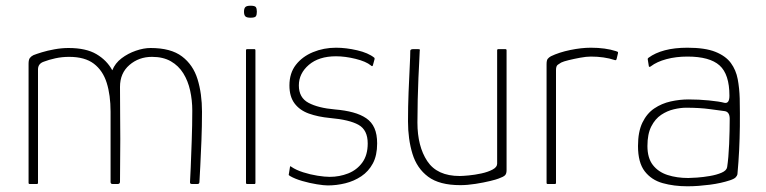

<svg xmlns="http://www.w3.org/2000/svg" viewBox="-20 -644 2682 672"><path d="M84 0Q80 0 80 -4V-421Q80 -435 84.5 -441Q89 -447 97 -451Q107 -455 126.5 -461Q146 -467 171 -471.5Q196 -476 220 -476Q281 -476 317.5 -454.5Q354 -433 373 -398Q383 -423 405.5 -440Q428 -457 455.5 -466.5Q483 -476 507 -476Q578 -476 617 -446.5Q656 -417 671.5 -366.5Q687 -316 687 -253Q687 -202 685 -151.5Q683 -101 681 -62.5Q679 -24 678 -7Q678 -3 676 -1.5Q674 0 671 0H652Q648 0 646.5 -1.5Q645 -3 645 -6Q646 -17 647.5 -57Q649 -97 651 -151Q653 -205 653 -257Q653 -293 645.5 -327Q638 -361 621.5 -387.5Q605 -414 578 -429.5Q551 -445 512 -445Q466 -445 433 -416.5Q400 -388 400 -340Q400 -281 400.5 -237Q401 -193 401 -157Q401 -121 400.5 -85.5Q400 -50 400 -8Q400 0 392 0H374Q367 0 367 -7V-253Q367 -311 353.5 -354Q340 -397 308.5 -421Q277 -445 222 -445Q197 -445 174 -440Q151 -435 133 -428Q113 -421 113 -401V-4Q113 0 109 0Z M879 -603Q879 -592 875.5 -587Q872 -582 857 -582Q843 -582 838.5 -587Q834 -592 834 -603Q834 -614 838.5 -619Q843 -624 857 -624Q872 -624 875.5 -619Q879 -614 879 -603ZM874 -4Q874 0 871 0H845Q841 0 841 -4V-468Q841 -472 845 -472H871Q874 -472 874 -468Z M995 -60Q995 -62 996.5 -62Q998 -62 1000 -60Q1016 -49 1041 -41Q1066 -33 1091.5 -29Q1117 -25 1134 -25Q1168 -25 1198.5 -37Q1229 -49 1248 -75Q1267 -101 1267 -142Q1267 -189 1235 -207Q1203 -225 1135 -231Q1093 -235 1061 -246.5Q1029 -258 1011 -282Q993 -306 993 -345Q993 -388 1015.5 -417Q1038 -446 1075.5 -461.5Q1113 -477 1156 -477Q1191 -477 1230 -468Q1269 -459 1290 -442Q1291 -441 1291 -440Q1291 -439 1291 -437L1285 -415Q1283 -410 1278 -415Q1261 -429 1224.5 -438Q1188 -447 1156 -447Q1096 -447 1061 -417Q1026 -387 1026 -345Q1026 -302 1060 -284Q1094 -266 1152 -261Q1188 -258 1215.5 -250.5Q1243 -243 1262 -230Q1281 -217 1290.5 -195.5Q1300 -174 1300 -142Q1300 -100 1285 -72Q1270 -44 1244.5 -27Q1219 -10 1188.5 -2.5Q1158 5 1127 5Q1114 5 1089 1Q1064 -3 1038 -10.5Q1012 -18 995 -28Q992 -30 991 -31Q990 -32 991 -35Z M1591 4Q1518 4 1478.5 -25.5Q1439 -55 1423.5 -106Q1408 -157 1408 -219Q1408 -271 1410 -321Q1412 -371 1414 -410Q1416 -449 1416 -467Q1417 -470 1419.5 -471Q1422 -472 1426 -472H1443Q1448 -472 1449 -471Q1450 -470 1449 -465Q1449 -457 1447.5 -432Q1446 -407 1444.5 -371.5Q1443 -336 1442 -295Q1441 -254 1441 -215Q1441 -132 1475.5 -80Q1510 -28 1589 -28Q1599 -28 1620.5 -30Q1642 -32 1665 -37Q1688 -42 1704 -50.5Q1720 -59 1720 -71V-468Q1720 -470 1721 -471Q1722 -472 1723 -472H1749Q1751 -472 1752 -471Q1753 -470 1753 -468V-48Q1753 -36 1747.5 -30.5Q1742 -25 1725 -19Q1718 -16 1695.5 -10.5Q1673 -5 1644.5 -0.5Q1616 4 1591 4Z M2048 -477Q2099 -477 2136 -465Q2138 -464 2141 -463Q2144 -462 2143 -458L2138 -437Q2137 -434 2135 -433.5Q2133 -433 2131 -434Q2113 -440 2092 -443Q2071 -446 2048 -446Q2032 -446 2010.5 -442Q1989 -438 1970.5 -433.5Q1952 -429 1944 -425Q1939 -422 1932.5 -417.5Q1926 -413 1926 -399V-4Q1926 -2 1925 -1Q1924 0 1922 0H1897Q1895 0 1894 -1Q1893 -2 1893 -4V-419Q1893 -433 1897 -438Q1901 -443 1908 -447Q1937 -461 1976 -469Q2015 -477 2048 -477Z M2386 8Q2339 8 2299.5 -3Q2260 -14 2236.5 -44.5Q2213 -75 2213 -133Q2213 -183 2228.5 -215Q2244 -247 2270 -264.5Q2296 -282 2327.5 -289Q2359 -296 2390 -296Q2426 -296 2461.5 -292.5Q2497 -289 2516 -284Q2533 -281 2533 -309Q2533 -384 2498.5 -415Q2464 -446 2386 -446Q2346 -446 2312.5 -437Q2279 -428 2258 -412Q2256 -410 2253.5 -410Q2251 -410 2251 -412L2247 -437Q2247 -439 2248 -440Q2249 -441 2250 -442Q2273 -459 2307 -468Q2341 -477 2386 -477Q2448 -477 2484 -462.5Q2520 -448 2538 -423.5Q2556 -399 2562 -367Q2568 -335 2569 -299Q2570 -245 2569.5 -202Q2569 -159 2567 -118.5Q2565 -78 2561 -34Q2560 -29 2555 -23.5Q2550 -18 2535 -13Q2520 -8 2502 -4Q2484 0 2464.5 2.5Q2445 5 2425.5 6.5Q2406 8 2386 8ZM2389 -21Q2399 -21 2420 -22.5Q2441 -24 2464.5 -28Q2488 -32 2505.5 -39.5Q2523 -47 2525 -59Q2530 -92 2532 -140Q2534 -188 2534 -228Q2534 -252 2517 -255Q2501 -257 2465 -262Q2429 -267 2381 -267Q2362 -267 2338.5 -261.5Q2315 -256 2294 -242Q2273 -228 2259.5 -201.5Q2246 -175 2246 -133Q2246 -91 2265 -66.5Q2284 -42 2316.5 -31.5Q2349 -21 2389 -21Z"/></svg>

Font: Glory Thin
Style: Regular
Weight: 100
Designer: Robert Leuschke
Foundry: Robert Leuschke
Version: Version 1.011